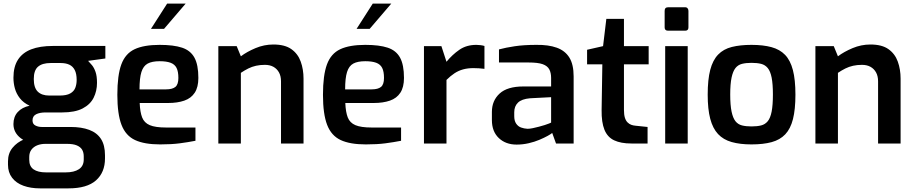

<svg xmlns="http://www.w3.org/2000/svg" viewBox="-20 -790 5039 1057"><path d="M200 247Q149 247 109 232.5Q69 218 46.5 188.5Q24 159 24 117V98Q24 54 49 23.5Q74 -7 113 -23Q152 -39 194 -39L230 2Q205 2 185 10Q165 18 153 34Q141 50 141 74V90Q141 126 165 142.5Q189 159 233 159H342Q388 159 414.5 141.5Q441 124 441 88V71Q441 49 432 34Q423 19 403 10.5Q383 2 349 2H215Q135 2 94.5 -29Q54 -60 54 -107Q54 -147 77.5 -173Q101 -199 143 -208Q109 -224 89.5 -249Q70 -274 62 -303Q54 -332 54 -362Q54 -423 79 -461.5Q104 -500 152 -518.5Q200 -537 271 -537H560V-468L465 -455Q475 -445 486.5 -431Q498 -417 506 -394Q514 -371 514 -334Q514 -289 495.5 -252Q477 -215 435 -193Q393 -171 322 -171H231Q199 -171 179 -161Q159 -151 159 -127Q159 -107 175 -99Q191 -91 209 -91H368Q429 -91 471.5 -75Q514 -59 536 -25Q558 9 558 65V82Q558 159 508.5 203Q459 247 357 247ZM251 -264H309Q346 -264 366.5 -275.5Q387 -287 394.5 -306.5Q402 -326 402 -350Q402 -384 391.5 -404.5Q381 -425 361.5 -434Q342 -443 314 -443H258Q213 -443 189.5 -423Q166 -403 166 -355Q166 -307 188 -285.5Q210 -264 251 -264Z M862 5Q775 5 723.5 -19Q672 -43 649 -102.5Q626 -162 626 -268Q626 -376 648 -435.5Q670 -495 721 -519Q772 -543 859 -543Q936 -543 982.5 -527.5Q1029 -512 1050.5 -472.5Q1072 -433 1072 -361Q1072 -310 1052 -279.5Q1032 -249 994.5 -236Q957 -223 906 -223H749Q751 -173 762.5 -143.5Q774 -114 804.5 -101Q835 -88 894 -88H1056V-15Q1015 -7 969.5 -1Q924 5 862 5ZM748 -298H894Q929 -298 945.5 -311.5Q962 -325 962 -361Q962 -396 952 -416Q942 -436 919 -444.5Q896 -453 859 -453Q817 -453 793 -440Q769 -427 758.5 -393.5Q748 -360 748 -298ZM811 -631 900 -770H1002L883 -631Z M1182 0V-536H1283L1306 -480Q1339 -505 1386.5 -525Q1434 -545 1485 -545Q1548 -545 1584 -519.5Q1620 -494 1635.5 -451Q1651 -408 1651 -357V0H1527V-342Q1527 -371 1516 -391Q1505 -411 1485.5 -422Q1466 -433 1438 -433Q1412 -433 1389.5 -428Q1367 -423 1347 -413Q1327 -403 1306 -389V0Z M1994 5Q1907 5 1855.5 -19Q1804 -43 1781 -102.5Q1758 -162 1758 -268Q1758 -376 1780 -435.5Q1802 -495 1853 -519Q1904 -543 1991 -543Q2068 -543 2114.5 -527.5Q2161 -512 2182.5 -472.5Q2204 -433 2204 -361Q2204 -310 2184 -279.5Q2164 -249 2126.5 -236Q2089 -223 2038 -223H1881Q1883 -173 1894.5 -143.5Q1906 -114 1936.5 -101Q1967 -88 2026 -88H2188V-15Q2147 -7 2101.5 -1Q2056 5 1994 5ZM1880 -298H2026Q2061 -298 2077.5 -311.5Q2094 -325 2094 -361Q2094 -396 2084 -416Q2074 -436 2051 -444.5Q2028 -453 1991 -453Q1949 -453 1925 -440Q1901 -427 1890.5 -393.5Q1880 -360 1880 -298ZM1943 -631 2032 -770H2134L2015 -631Z M2314 0V-536H2410L2438 -450Q2470 -489 2509 -516Q2548 -543 2602 -543Q2613 -543 2625 -541.5Q2637 -540 2647 -537V-411Q2633 -413 2617 -414Q2601 -415 2586 -415Q2555 -415 2529.5 -408Q2504 -401 2482 -386.5Q2460 -372 2438 -350V0Z M2824 6Q2764 6 2726 -30Q2688 -66 2688 -129V-174Q2688 -236 2730.5 -275Q2773 -314 2861 -314H3014V-361Q3014 -389 3004 -408Q2994 -427 2968 -436.5Q2942 -446 2889 -446H2727V-518Q2764 -528 2814 -535.5Q2864 -543 2933 -543Q2999 -544 3045 -527.5Q3091 -511 3114.5 -473Q3138 -435 3138 -369V0H3041L3020 -58Q3013 -52 2995 -42Q2977 -32 2950 -20.5Q2923 -9 2890.5 -1.5Q2858 6 2824 6ZM2884 -81Q2897 -81 2913.5 -84.5Q2930 -88 2947 -92.5Q2964 -97 2978.5 -101.5Q2993 -106 3002.5 -110Q3012 -114 3014 -115V-255L2898 -249Q2852 -245 2831.5 -225Q2811 -205 2811 -172V-150Q2811 -125 2821.5 -109.5Q2832 -94 2848.5 -88Q2865 -82 2884 -81Z M3456 0Q3398 0 3361 -17.5Q3324 -35 3307.5 -76Q3291 -117 3292 -184L3296 -436H3212V-516L3300 -536L3318 -686H3415V-536H3551V-436H3415V-185Q3415 -159 3420 -142.5Q3425 -126 3434.5 -116.5Q3444 -107 3455 -103Q3466 -99 3478 -98L3545 -91V0Z M3658 -621Q3639 -621 3639 -639V-730Q3639 -750 3658 -750H3752Q3761 -750 3765.5 -744Q3770 -738 3770 -730V-639Q3770 -621 3752 -621ZM3642 0V-536H3766V0Z M4117 5Q4054 5 4008 -8Q3962 -21 3933 -52Q3904 -83 3890 -136Q3876 -189 3876 -269Q3876 -352 3890 -405.5Q3904 -459 3933.5 -489.5Q3963 -520 4009 -531.5Q4055 -543 4117 -543Q4181 -543 4227 -530.5Q4273 -518 4302 -488Q4331 -458 4345 -404.5Q4359 -351 4359 -269Q4359 -188 4345.5 -134.5Q4332 -81 4303 -50.5Q4274 -20 4228 -7.5Q4182 5 4117 5ZM4117 -94Q4148 -94 4170 -99.5Q4192 -105 4206.5 -122.5Q4221 -140 4228 -175.5Q4235 -211 4235 -270Q4235 -328 4228 -363Q4221 -398 4206.5 -415.5Q4192 -433 4170 -438.5Q4148 -444 4117 -444Q4087 -444 4065 -438.5Q4043 -433 4029 -415.5Q4015 -398 4007.5 -363Q4000 -328 4000 -270Q4000 -211 4007.5 -175.5Q4015 -140 4029 -122.5Q4043 -105 4065 -99.5Q4087 -94 4117 -94Z M4469 0V-536H4570L4593 -480Q4626 -505 4673.5 -525Q4721 -545 4772 -545Q4835 -545 4871 -519.5Q4907 -494 4922.5 -451Q4938 -408 4938 -357V0H4814V-342Q4814 -371 4803 -391Q4792 -411 4772.5 -422Q4753 -433 4725 -433Q4699 -433 4676.5 -428Q4654 -423 4634 -413Q4614 -403 4593 -389V0Z"/></svg>

Font: Exo Thin SemiBold
Style: Regular
Weight: 600
Version: Version 2.000